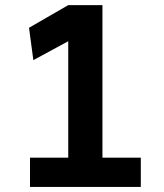

<svg xmlns="http://www.w3.org/2000/svg" viewBox="-20 -733 645 753"><path d="M532.2 0H97.7V-114.7H247.6V-571.3L110.8 -497.1L93.8 -624L247.6 -712.9H381.8V-114.7H532.2Z"/></svg>

Font: Andika
Style: Bold
Weight: 700
Designer: Victor Gaultney, Annie Olsen, Julie Remington, Don Collingsworth, Eric Hays, Becca Hirsbrunner
Foundry: SIL International
Version: Version 6.101